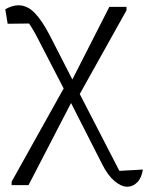

<svg xmlns="http://www.w3.org/2000/svg" viewBox="-24 -507 561 727"><path d="M20 194V181L217 -172L126 -348Q104 -392 86 -418L5 -417L-4 -472Q23 -487 46 -487Q79 -487 107 -458.5Q135 -430 165 -372L250 -206L390 -481H455V-468L278 -151L428 140L517 135Q512 167 495.5 183.5Q479 200 458 200Q435 200 409.5 178.5Q384 157 363 115L245 -117L84 194Z"/></svg>

Font: Piazzolla Light
Style: Regular
Weight: 300
Designer: Juan Pablo del Peral
Foundry: Huerta Tipografica
Version: Version 1.330